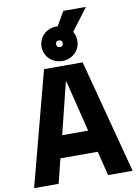

<svg xmlns="http://www.w3.org/2000/svg" viewBox="-110 -1115 854 1194"><g transform="rotate(-10 317.0 -518.0)"><path d="M317 -739C376 -739 430 -782 430 -848C430 -869 424 -889 414 -906L519 -1045H376L325 -957H317C253 -957 204 -910 204 -848C204 -786 255 -739 317 -739ZM317 -827C303 -827 296 -835 296 -848C296 -861 303 -869 317 -869C331 -869 338 -861 338 -848C338 -835 331 -827 317 -827ZM195 -709 6 9H161L199 -145H435L473 9H628L439 -709ZM399 -285H235L315 -608H319Z"/></g></svg>

Font: Kalas SG
Style: Bold
Weight: 700
Designer: Kalas
Foundry: Kalas
Version: Version 2.000;FEAKit 1.0